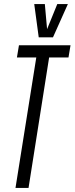

<svg xmlns="http://www.w3.org/2000/svg" viewBox="-20 -922 366 942"><path d="M316 -640H221L120 0H56L158 -640H63L73 -700H326ZM313 -902 240 -739H170L148 -902H200L211 -779L261 -902Z"/></svg>

Font: Georama ExtraCondensed
Style: Italic
Weight: 400
Width: 2
Italic angle: -9°
Designer: Jean-Baptiste Levee
Foundry: Production Type
Version: Version 1.000